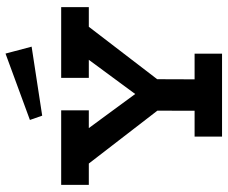

<svg xmlns="http://www.w3.org/2000/svg" viewBox="-85 -748 833 703"><g transform="rotate(-90 331.5 -396.5)"><path d="M6.2 -589H279V-487.8H214L338.8 -318L464 -487.8H398V-589H656.8V-487.8H585L393 -237.5L392.5 -100.5H486.5V0H182.8V-100.5H277.5L277.8 -236.8L84.2 -487.8H6.2ZM486.8 -792.8 512.2 -697.2 259.5 -658.5 243.8 -703.5Z"/></g></svg>

Font: Podkova VF Beta
Style: Regular
Weight: 400
Designer: Ilya Yudin
Foundry: Cyreal (www.cyreal.org)
Version: Version 2.100